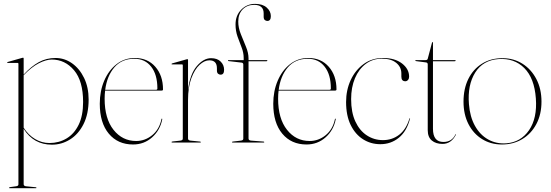

<svg xmlns="http://www.w3.org/2000/svg" viewBox="-20 -735 2840 990"><path d="M102 -433.5V-350.5Q141 -393 180 -414.5Q219 -436 266 -436Q312.5 -436 351.2 -408.8Q390 -381.5 413.5 -333.2Q437 -285 437 -222Q437 -147.5 410.8 -95.2Q384.5 -43 341.2 -16Q298 11 247.5 11Q153.5 11 102 -70.5V214.5Q102 224 114 225.5L164 230.5Q168 231 168 233.5Q168 235.5 165 235.5H29Q27 235.5 27 233.5Q27 230 34 229.5L63 225.5Q75 224 75 215.5V-406.5Q75 -410.5 71 -410.5H19Q17 -410.5 17 -412.5Q17 -414 20 -415.5L94 -436.5Q97 -437.5 99 -437.5Q102 -437.5 102 -433.5ZM247 -428Q218 -428 180.2 -408.8Q142.5 -389.5 102 -347V-76.5Q126 -39 160.8 -18.2Q195.5 2.5 235 2.5Q283.5 2.5 323 -21Q362.5 -44.5 385.5 -91.5Q408.5 -138.5 408.5 -209Q408.5 -317.5 361.8 -372.8Q315 -428 247 -428Z M820.5 -274Q820.5 -268 813.5 -268H522Q519.5 -248 519.5 -226Q519.5 -123.5 565.2 -65.8Q611 -8 682 -8Q728 -8 764.8 -38Q801.5 -68 812.5 -120.5Q813.5 -123.5 814.5 -123.5Q817 -123.5 816.5 -119.5Q805.5 -63.5 764.2 -26.8Q723 10 666 10Q587.5 10 541 -45.8Q494.5 -101.5 494.5 -200Q494.5 -265 517.2 -318.5Q540 -372 580.8 -404Q621.5 -436 675.5 -436Q741 -436 780.8 -390.8Q820.5 -345.5 820.5 -274ZM672.5 -432Q607.5 -432 569.5 -387.5Q531.5 -343 522.5 -272H784.5Q791.5 -272 791.5 -279Q791.5 -350.5 759.5 -391.2Q727.5 -432 672.5 -432Z M949.5 -426V-271Q959.5 -352.5 994.5 -393.8Q1029.5 -435 1068.5 -435Q1100 -435 1117.8 -417.5Q1135.5 -400 1135.5 -375Q1135.5 -350 1117.5 -350Q1110 -350 1104.2 -355Q1098.5 -360 1098.5 -372V-383Q1098.5 -424 1059.5 -424Q1034 -424 1008.8 -400.5Q983.5 -377 966.5 -331.2Q949.5 -285.5 949.5 -219V-21Q949.5 -11.5 961.5 -10L1011.5 -5Q1015.5 -4.5 1015.5 -2Q1015.5 0 1012.5 0H868Q864.5 0 864.5 -2.5Q864.5 -5 870 -5.5L910.5 -10Q922.5 -11.5 922.5 -20V-399Q922.5 -403 918.5 -403H866.5Q864.5 -403 864.5 -405Q864.5 -406.5 867.5 -408L941.5 -429Q944.5 -430 946.5 -430Q949.5 -430 949.5 -426Z M1261.5 -21Q1261.5 -11.5 1273.5 -10L1338.5 -5Q1342.5 -5 1342.5 -2Q1342.5 0 1339.5 0H1178.5Q1176.5 0 1176.5 -2Q1176.5 -5 1180.5 -5L1222.5 -10Q1234.5 -11.5 1234.5 -20V-402Q1234.5 -410.5 1226.5 -412L1158.5 -420Q1155.5 -420 1155.5 -423Q1155.5 -425 1157.5 -425H1236.5V-436Q1236.5 -463 1226 -489.8Q1215.5 -516.5 1205 -545.8Q1194.5 -575 1194.5 -609Q1194.5 -655.5 1223.8 -685.2Q1253 -715 1295.5 -715Q1334 -715 1355.2 -696Q1376.5 -677 1376.5 -652Q1376.5 -627 1358.5 -627Q1351 -627 1345.2 -632Q1339.5 -637 1339.5 -649V-666Q1339.5 -710 1290.5 -710Q1254 -710 1231.2 -686.5Q1208.5 -663 1208.5 -624Q1208.5 -592 1221.8 -559Q1235 -526 1248.2 -494.2Q1261.5 -462.5 1261.5 -433V-425H1355.5Q1358.5 -425 1358.5 -423Q1358.5 -419 1352.5 -419H1261.5Z M1715 -274Q1715 -268 1708 -268H1416.5Q1414 -248 1414 -226Q1414 -123.5 1459.8 -65.8Q1505.5 -8 1576.5 -8Q1622.5 -8 1659.2 -38Q1696 -68 1707 -120.5Q1708 -123.5 1709 -123.5Q1711.5 -123.5 1711 -119.5Q1700 -63.5 1658.8 -26.8Q1617.5 10 1560.5 10Q1482 10 1435.5 -45.8Q1389 -101.5 1389 -200Q1389 -265 1411.8 -318.5Q1434.5 -372 1475.2 -404Q1516 -436 1570 -436Q1635.5 -436 1675.2 -390.8Q1715 -345.5 1715 -274ZM1567 -432Q1502 -432 1464 -387.5Q1426 -343 1417 -272H1679Q1686 -272 1686 -279Q1686 -350.5 1654 -391.2Q1622 -432 1567 -432Z M2089.5 -339.5Q2089.5 -329.5 2083.8 -322.8Q2078 -316 2070 -316Q2049.5 -316 2049.5 -340V-356Q2049.5 -389.5 2023 -411Q1996.5 -432.5 1949.5 -432.5Q1901.5 -432.5 1865.8 -405.5Q1830 -378.5 1810.2 -331.5Q1790.5 -284.5 1790.5 -224Q1790.5 -155.5 1812.5 -108.2Q1834.5 -61 1871.8 -36.8Q1909 -12.5 1954.5 -12.5Q2002 -12.5 2038 -40Q2074 -67.5 2091 -123Q2091.5 -125 2093 -125Q2095.5 -125 2094 -122.5Q2077 -57.5 2036.2 -24.5Q1995.5 8.5 1941 8.5Q1892 8.5 1852 -16.8Q1812 -42 1788.2 -90.5Q1764.5 -139 1764.5 -209Q1764.5 -270.5 1788.2 -322Q1812 -373.5 1855 -404.8Q1898 -436 1955 -436Q2016 -436 2052.8 -407.8Q2089.5 -379.5 2089.5 -339.5Z M2177.5 -413 2124.5 -420Q2121.5 -421 2121.5 -423Q2121.5 -425 2123.5 -425H2173.5Q2184 -425 2185.5 -432L2207.5 -515Q2209 -518 2210.5 -518Q2212.5 -518 2212.5 -516V-425H2325.5Q2329.5 -425 2329.5 -422Q2329.5 -419 2321.5 -419H2212.5V-71Q2212.5 -3 2266.5 -3Q2310 -3 2328.5 -42Q2329.5 -43.5 2330.5 -43Q2331.5 -42.5 2330.5 -40Q2306.5 7 2261.5 7Q2227.5 7 2206.5 -10.5Q2185.5 -28 2185.5 -64V-403Q2185.5 -411.5 2177.5 -413Z M2571 -435Q2628.5 -435 2673.8 -406.5Q2719 -378 2745.5 -327.5Q2772 -277 2772 -211Q2772 -145 2745.5 -95.2Q2719 -45.5 2673 -17.8Q2627 10 2568 10Q2510.5 10 2465.8 -17.8Q2421 -45.5 2395.5 -95.2Q2370 -145 2370 -211Q2370 -277.5 2394.8 -327.8Q2419.5 -378 2464.8 -406.5Q2510 -435 2571 -435ZM2590 4Q2665 -1.5 2707.8 -63.5Q2750.5 -125.5 2743 -227.5Q2735.5 -332 2683.5 -384Q2631.5 -436 2551 -430.5Q2470.5 -425 2430.2 -360.8Q2390 -296.5 2398 -198Q2403 -132.5 2429.2 -85.8Q2455.5 -39 2497.2 -15.8Q2539 7.5 2590 4Z"/></svg>

Font: Fraunces 144pt S000 Thin
Style: Regular
Weight: 100
Version: Version 1.000; ttfautohint (v1.8.3)